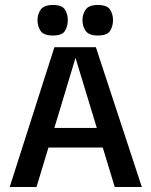

<svg xmlns="http://www.w3.org/2000/svg" viewBox="-20 -753 606 773"><path d="M19 0 199 -563H366L551 0H442L284 -520L127 0ZM140 -159 141 -238H426L427 -159ZM193 -610Q156 -610 143.5 -628.5Q131 -647 131 -672Q131 -696 144 -714.5Q157 -733 193 -733Q230 -733 241.5 -714.5Q253 -696 253 -672Q253 -647 241.5 -628.5Q230 -610 193 -610ZM374 -610Q338 -610 325 -628.5Q312 -647 312 -672Q312 -696 325 -714.5Q338 -733 374 -733Q411 -733 423 -714.5Q435 -696 435 -672Q435 -647 423 -628.5Q411 -610 374 -610Z"/></svg>

Font: Darker Grotesque Light
Style: Bold
Weight: 700
Version: Version 1.000;gftools[0.9.28]